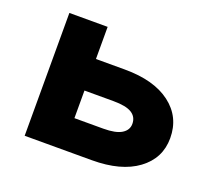

<svg xmlns="http://www.w3.org/2000/svg" viewBox="-96 -652 860 776"><g transform="rotate(20 334.0 -264.0)"><path d="M367.2 0H78.6V-528.3H243.2V-390.1H367.2Q493.2 -390.1 564 -336.4Q634.8 -282.7 634.8 -191.9Q634.8 -105 563.7 -52.5Q492.7 0 367.2 0ZM367.2 -254.4H243.2V-135.7H367.2Q420.9 -135.7 446 -151.4Q471.2 -167 471.2 -193.8Q471.2 -223.6 446.8 -239Q422.4 -254.4 367.2 -254.4Z"/></g></svg>

Font: Bert Sans Black
Style: Regular
Weight: 900
Designer: Christian Robertson, Adam Twardoch, & Cristiano Sobral
Foundry: Google
Version: Version 12.135;January 10, 2020;FontCreator 12.0.0.2547 64-b